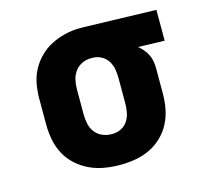

<svg xmlns="http://www.w3.org/2000/svg" viewBox="-84 -621 767 722"><g transform="rotate(-15 300.0 -260.0)"><path d="M299 8Q269 8 239 3Q209 -2 182 -14.5Q155 -27 132 -47.5Q109 -68 95 -94Q81 -120 75 -150Q69 -180 69 -210V-310Q69 -339 74 -367.5Q79 -396 92.5 -421.5Q106 -447 126.5 -467.5Q147 -488 172.5 -501Q198 -514 226.5 -521Q255 -528 283 -528Q288 -528 292 -528Q296 -528 300 -528L581 -520V-400L478 -403Q488 -395 497 -384.5Q506 -374 512 -362Q518 -350 520.5 -336.5Q523 -323 523 -310V-210Q523 -180 517.5 -151Q512 -122 498.5 -95.5Q485 -69 463 -48Q441 -27 414.5 -14.5Q388 -2 358.5 3Q329 8 299 8ZM299 -112Q317 -112 333.5 -119.5Q350 -127 360 -142Q370 -157 373.5 -174.5Q377 -192 377 -210V-310Q377 -327 374 -344Q371 -361 362 -375.5Q353 -390 338 -398.5Q323 -407 306 -408H300Q299 -408 297.5 -408Q296 -408 295 -408Q277 -408 260.5 -400Q244 -392 233.5 -377.5Q223 -363 219 -345.5Q215 -328 215 -310V-210Q215 -192 219 -173.5Q223 -155 234.5 -140.5Q246 -126 263 -119Q280 -112 299 -112Z"/></g></svg>

Font: Iosevka Custom Heavy Extended
Style: Regular
Weight: 900
Width: 7
Monospace: yes
Designer: Belleve Invis
Foundry: Belleve Invis
Version: Version 11.2.4; ttfautohint (v1.8.4)